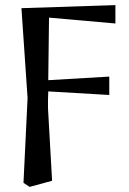

<svg xmlns="http://www.w3.org/2000/svg" viewBox="-20 -540 504 752"><path d="M72 176 88 -156 64 -508 432 -520V-448L172 -471Q171 -410 170.5 -349Q170 -288 169 -226L408 -240V-168L169 -182Q168 -166 168 -149.5Q168 -133 168 -116L184 168L96 192Z"/></svg>

Font: Source Serif 4 Caption
Style: Regular
Weight: 400
Designer: Frank Grießhammer
Foundry: Adobe Systems Incorporated
Version: Version 4.004;hotconv 1.0.117;makeotfexe 2.5.65602